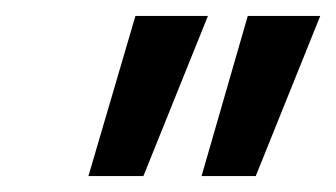

<svg xmlns="http://www.w3.org/2000/svg" viewBox="-20 -775 422 241"><path d="M233 -554 291 -755H382L301 -554ZM91 -554 150 -755H241L160 -554Z"/></svg>

Font: DM Sans 28pt Medium
Style: Italic
Weight: 500
Italic angle: -10°
Version: Version 4.004;gftools[0.9.30]